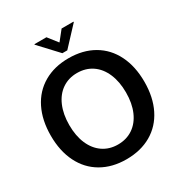

<svg xmlns="http://www.w3.org/2000/svg" viewBox="-210 -1058 1145 1217"><g transform="rotate(-30 362.5 -449.0)"><path d="M20 -356Q20 -469 61.5 -552.5Q103 -636 180.5 -681Q258 -726 362 -726Q467 -726 544.5 -681Q622 -636 663.5 -552.5Q705 -469 705 -356Q705 -244 663.5 -160.5Q622 -77 544.5 -32Q467 13 362 13Q258 13 180.5 -32Q103 -77 61.5 -160.5Q20 -244 20 -356ZM362 -95Q425 -95 472 -127Q519 -159 544.5 -218Q570 -277 570 -356Q570 -435 544.5 -494.5Q519 -554 472 -586Q425 -618 362 -618Q300 -618 253 -586Q206 -554 180.5 -494.5Q155 -435 155 -356Q155 -277 180.5 -218Q206 -159 253 -127Q300 -95 362 -95ZM506 -907 381 -773H345L220 -907V-911H308L362 -842H364L419 -911H506Z"/></g></svg>

Font: Non Bureau Medium
Style: Regular
Weight: 500
Designer: Jona Saucedo
Foundry: Non Foundry
Version: Version 1.000; ttfautohint (v1.8.4)